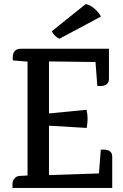

<svg xmlns="http://www.w3.org/2000/svg" viewBox="-20 -921 605 941"><path d="M475 -840 271 -731Q245 -744 234 -768L400 -901Q421 -898 443.5 -878Q466 -858 475 -840ZM41 0V-12Q41 -34 47 -41Q53 -48 57 -52Q66 -59 80 -59L115 -61V-619L43 -625Q37 -682 82 -682H514V-535Q514 -494 457 -500L448 -617L220 -620V-365L404 -383Q414 -343 405 -294L220 -305V-63L465 -71L474 -187Q530 -193 530 -153V0Z"/></svg>

Font: Karma SemiBold
Style: Regular
Weight: 600
Designer: Joana Correia
Foundry: Indian Type Foundry
Version: Version 1.202;PS 1.0;hotconv 1.0.78;makeotf.lib2.5.61930; tt